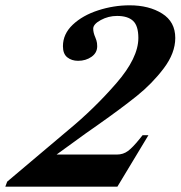

<svg xmlns="http://www.w3.org/2000/svg" viewBox="-80 -703 680 723"><path d="M-53 -19 178 -214Q275 -294 358 -389.5Q441 -485 441 -560Q441 -606 421 -624.5Q401 -643 361 -643Q328 -643 299.5 -627.5Q271 -612 271 -595Q271 -580 279 -562Q280 -560 283 -551Q286 -542 286 -529Q286 -504 264.5 -489Q243 -474 214 -474Q190 -474 173.5 -487Q157 -500 157 -529Q157 -575 194 -610Q231 -645 289.5 -664Q348 -683 408 -683Q481 -683 530.5 -652Q580 -621 580 -560Q580 -503 536.5 -445.5Q493 -388 435 -341.5Q377 -295 289 -233Q281 -228 242 -200L133 -121H360Q384 -121 402 -134.5Q420 -148 445 -179L457 -194H479L362 0H-60Z"/></svg>

Font: Ibarra Real Nova
Style: Bold Italic
Weight: 700
Italic angle: -22°
Designer: Jose Maria Ribagorda & Octavio Pardo
Foundry: Octavio Pardo
Version: Version 1.014